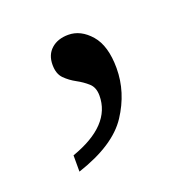

<svg xmlns="http://www.w3.org/2000/svg" viewBox="-63 -163 365 377"><g transform="rotate(-20 119.5 26.0)"><path d="M115 -104Q141 -104 161.5 -80.5Q182 -57 182 -10Q182 40 152.5 85Q123 130 44 156V122Q132 91 132 29Q132 12 122 3Q112 -6 99 -13Q86 -20 76 -30Q66 -40 66 -59Q66 -80 79.5 -92Q93 -104 115 -104Z"/></g></svg>

Font: Noto Serif Sinhala Light
Style: Regular
Weight: 300
Designer: Jelle Bosma - Monotype Design Team
Foundry: Monotype Imaging Inc.
Version: Version 2.007; ttfautohint (v1.8.4.7-5d5b)